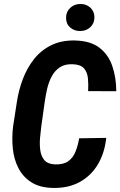

<svg xmlns="http://www.w3.org/2000/svg" viewBox="-20 -922 597 952"><path d="M372.6 -236.3 506.8 -238.3Q499 -164.1 465.6 -107.4Q432.1 -50.8 375.2 -19.5Q318.4 11.7 241.2 9.8Q176.8 8.3 135.3 -18.3Q93.8 -44.9 71.3 -88.6Q48.8 -132.3 43.5 -185.8Q38.1 -239.3 44.9 -294.9L63.5 -415.5Q72.3 -474.6 93.3 -530Q114.3 -585.4 148.9 -629.2Q183.6 -672.9 234.1 -697.8Q284.7 -722.7 351.1 -721.2Q427.7 -719.7 472.4 -685.8Q517.1 -651.9 536.6 -595.2Q556.2 -538.6 556.6 -469.7L417 -470.2Q418.9 -503.4 416 -533.4Q413.1 -563.5 396.7 -582.8Q380.4 -602.1 340.3 -603.5Q301.3 -605 276.1 -587.9Q251 -570.8 236.1 -542.5Q221.2 -514.2 213.6 -481Q206.1 -447.8 201.7 -416.5L184.6 -294.4Q181.2 -269 178.5 -237.8Q175.8 -206.5 179.7 -177.2Q183.6 -147.9 199.7 -128.4Q215.8 -108.9 252 -106.9Q294.4 -105.5 318.4 -122.6Q342.3 -139.6 354.2 -169.7Q366.2 -199.7 372.6 -236.3ZM307.6 -832.5Q307.1 -862.8 327.4 -882.3Q347.7 -901.9 377.9 -902.3Q406.7 -902.8 427 -885Q447.3 -867.2 448.2 -837.9Q448.7 -807.1 428.5 -787.8Q408.2 -768.6 378.4 -768.1Q349.6 -767.6 328.9 -784.9Q308.1 -802.2 307.6 -832.5Z"/></svg>

Font: Roboto Condensed
Style: Bold Italic
Weight: 700
Italic angle: -12°
Designer: Christian Robertson
Foundry: Google
Version: Version 3.0